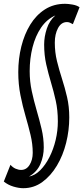

<svg xmlns="http://www.w3.org/2000/svg" viewBox="-52 -769 438 1009"><path d="M3 97Q15 111 30 117.5Q45 124 59 124Q87 124 103.5 97.5Q120 71 120 34Q120 -12 108.5 -60Q97 -108 82 -159.5Q67 -211 55.5 -268.5Q44 -326 44 -390Q44 -460 60 -524.5Q76 -589 107 -639.5Q138 -690 184 -719.5Q230 -749 290 -749Q306 -749 329 -745Q352 -741 366 -731L331 -642Q322 -647 315 -650Q308 -653 300 -653Q270 -653 253 -621.5Q236 -590 236 -545Q236 -494 247.5 -447.5Q259 -401 274 -354.5Q289 -308 300.5 -258.5Q312 -209 312 -152Q312 -84 295.5 -18Q279 48 247 101.5Q215 155 170.5 187.5Q126 220 70 220Q47 220 18.5 211.5Q-10 203 -32 185ZM239 -688Q194 -668 164 -624Q134 -580 119 -520.5Q104 -461 104 -395Q104 -341 115 -290Q126 -239 140.5 -189.5Q155 -140 166.5 -91.5Q178 -43 178 6Q178 51 160.5 92.5Q143 134 100 159Q132 153 159.5 125.5Q187 98 208 56.5Q229 15 240.5 -33.5Q252 -82 252 -131Q252 -190 241 -239.5Q230 -289 216 -335.5Q202 -382 191 -430.5Q180 -479 180 -535Q180 -576 194 -618.5Q208 -661 239 -688Z"/></svg>

Font: Georama Extra Condensed Medium
Style: Italic
Weight: 500
Width: 2
Italic angle: -9°
Designer: Jean-Baptiste Levee
Foundry: Production Type
Version: Version 1.000